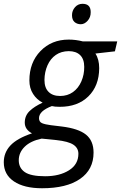

<svg xmlns="http://www.w3.org/2000/svg" viewBox="-82 -754 639 1014"><path d="M152.8 -332Q152.8 -290 174.8 -268.6Q196.3 -247.1 235.4 -247.1Q274.4 -247.1 303.2 -267.6Q332 -288.1 347.7 -324.2Q363.3 -360.4 362.8 -400.9Q362.8 -441.9 341.3 -462.9Q319.8 -483.9 280.8 -483.9Q241.2 -483.4 212.9 -463.9Q184.6 -444.3 168.9 -409.2Q153.3 -374 152.8 -332ZM156.2 176.8Q232.4 176.8 282.2 145.5Q332 114.3 332 58.1Q332 27.8 305.7 10.3Q279.3 -7.3 215.8 -14.2L138.2 -22Q79.6 -9.8 48.3 21Q17.1 51.8 17.1 92.3Q17.1 132.8 48.8 154.8Q80.6 176.8 156.2 176.8ZM441.9 -394Q441.4 -300.8 384.8 -245.1Q328.1 -189.5 232.9 -189.9Q206.1 -189.9 191.9 -193.8Q124 -168 124 -129.9Q124 -110.4 140.1 -103.5Q156.2 -96.7 187 -92.8L244.1 -85.9Q332 -75.2 372.1 -43Q412.1 -10.7 412.1 51.8Q412.1 141.6 340.8 190.9Q269.5 240.2 140.1 240.2Q45.4 240.2 -8.3 204.1Q-62 168 -62 103Q-62 51.8 -26.9 14.2Q8.3 -23.4 86.9 -49.8Q48.8 -70.3 48.8 -106.4Q48.8 -142.6 73.7 -167Q98.6 -191.4 143.1 -211.9Q112.3 -227.5 92.8 -257.8Q73.2 -288.1 73.2 -329.1Q73.2 -423.8 131.8 -484.4Q190.4 -544.9 280.8 -544.9Q318.8 -544.9 356 -535.2H537.1L524.9 -482.9L421.9 -471.2Q441.9 -440.9 441.9 -394ZM298.3 -673.8Q298.3 -697.8 314 -715.8Q329.6 -733.9 354 -733.9Q397 -733.9 397 -689.9Q397.5 -663.1 380.9 -644.5Q364.3 -626 344.7 -626Q325.2 -626 311.5 -637.7Q298.3 -649.4 298.3 -673.8Z"/></svg>

Font: OpenSans-Italic
Style: Italic
Weight: 400
Italic angle: -12°
Foundry: Ascender Corporation
Version: Version 1.10